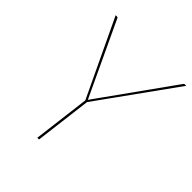

<svg xmlns="http://www.w3.org/2000/svg" viewBox="-194 -823 946 946"><g transform="rotate(45 279.0 -350.0)"><path d="M269 -297.5 232 0H220L257 -297.5L66 -700H76Q80.5 -700 82 -696L258 -321Q259.5 -318 261 -314.8Q262.5 -311.5 264 -307.5Q266.5 -311.5 268.8 -314.8Q271 -318 273 -321L541 -696Q543.5 -700 548 -700H558Z"/></g></svg>

Font: Lato Hairline
Style: Italic
Weight: 100
Italic angle: -7°
Designer: Lukasz Dziedzic
Foundry: tyPoland Lukasz Dziedzic
Version: Version 2.007; 2014-02-27